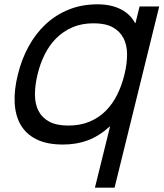

<svg xmlns="http://www.w3.org/2000/svg" viewBox="-20 -660 761 890"><path d="M511 210H420L490 -73H488Q439 -29 387 -9.5Q335 10 272 10Q198 10 149.5 -14Q101 -38 76 -81Q51 -124 48 -184Q45 -244 63 -315Q80 -385 112.5 -444.5Q145 -504 191.5 -547.5Q238 -591 298.5 -615.5Q359 -640 432 -640Q495 -640 540 -617Q585 -594 606 -553H608L627 -630H718ZM557 -315Q569 -364 569 -407.5Q569 -451 552.5 -483Q536 -515 502.5 -533.5Q469 -552 414 -552Q359 -552 316 -533.5Q273 -515 241 -483Q209 -451 187.5 -408Q166 -365 154 -315Q142 -265 142 -221.5Q142 -178 158.5 -146Q175 -114 208.5 -96Q242 -78 297 -78Q352 -78 395 -96Q438 -114 470 -146Q502 -178 523.5 -221.5Q545 -265 557 -315Z"/></svg>

Font: TypoPRO Sinkin Sans
Style: 400 Italic
Weight: 400
Italic angle: -112°
Designer: Keith Bates
Foundry: K-Type
Version: Sinkin Sans (version 1.0)  by Keith Bates   •   © 2014   www